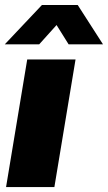

<svg xmlns="http://www.w3.org/2000/svg" viewBox="-25 -756 436 776"><path d="M-0.5 0 85 -515.6H280.3L194.8 0ZM133.3 -576.7H-5.4V-577.1L144.5 -735.8H289.1L391.1 -577.1V-576.7H252.4L203.6 -654.8Z"/></svg>

Font: Inter Display Black
Style: Italic
Weight: 900
Italic angle: -9.39999°
Designer: Rasmus Andersson
Foundry: rsms
Version: Version 4.000;git-a52131595